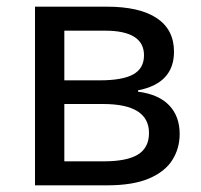

<svg xmlns="http://www.w3.org/2000/svg" viewBox="-20 -556 604 576"><path d="M85 0V-536H300Q399 -536 450.5 -501.5Q502 -467 502 -401Q502 -306 394 -285V-281Q456 -273 487.5 -240Q519 -207 519 -154Q519 -111 497 -76Q475 -41 427 -20.5Q379 0 301 0ZM173 -315H279Q348 -315 380 -333Q412 -351 412 -390Q412 -464 295 -464H173ZM173 -72H291Q361 -72 394 -92.5Q427 -113 427 -157Q427 -244 289 -244H173Z"/></svg>

Font: Noto Sans Living
Style: Regular
Weight: 400
Designer: Monotype Design Team
Foundry: Monotype Imaging Inc.
Version: Version 2.013; ttfautohint (v1.8.4.7-5d5b)